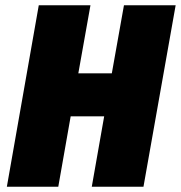

<svg xmlns="http://www.w3.org/2000/svg" viewBox="-20 -708 686 728"><path d="M6 0 127 -688H323L277 -430H404L450 -688H646L524 0H328L375 -267H248L201 0Z"/></svg>

Font: Archivo Condensed Black
Style: Italic
Weight: 900
Width: 3
Italic angle: -10°
Designer: Hector Gatti
Foundry: Omnibus-Type
Version: Version 2.001